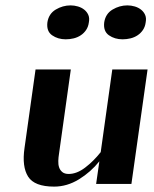

<svg xmlns="http://www.w3.org/2000/svg" viewBox="-20 -683 572 713"><path d="M71 -133 112 -425H243L199 -111Q197 -99 196.5 -85.5Q196 -72 199.5 -61.5Q203 -51 211.5 -44Q220 -37 235 -37Q265 -37 296 -60.5Q327 -84 354 -118L397 -425H528L468 0H337L349 -84Q317 -44 273 -17Q229 10 181 10Q108 10 84.5 -27Q61 -64 71 -133ZM367 -600Q372 -632 398 -647.5Q424 -663 453 -663Q467 -663 480.5 -659Q494 -655 504 -647Q514 -639 519 -627.5Q524 -616 521 -600Q519 -584 511 -572Q503 -560 491 -552Q479 -544 464.5 -540.5Q450 -537 435 -537Q406 -537 384.5 -552Q363 -567 367 -600ZM156 -600Q161 -632 187 -647.5Q213 -663 242 -663Q256 -663 269.5 -659Q283 -655 293 -647Q303 -639 308 -627.5Q313 -616 310 -600Q308 -584 300 -572Q292 -560 280 -552Q268 -544 253.5 -540.5Q239 -537 224 -537Q195 -537 173.5 -552Q152 -567 156 -600Z"/></svg>

Font: Gamine
Style: Bold Italic
Weight: 700
Designer: Tapiwanashe Sebastian Garikayi
Version: Version 1.000